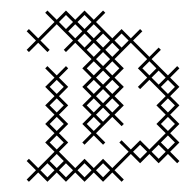

<svg xmlns="http://www.w3.org/2000/svg" viewBox="-20 -346 366 370"><path d="M71.4 4.3 89.3 -13.6 107.1 4.3 125 -13.6 142.9 4.3 160.7 -13.6 178.6 4.3 196.4 -13.6 214.3 4.3 218.6 0 200.7 -17.9 232.1 -49.3 250 -31.4 267.9 -49.3 285.7 -31.4 303.6 -49.3 321.4 -31.4 325.7 -35.7 307.9 -53.6 325.7 -71.4 307.9 -89.3 325.7 -107.1 307.9 -125 325.7 -142.9 307.9 -160.7 325.7 -178.6 307.9 -196.4 325.7 -214.3 321.4 -218.6 303.6 -200.7 272.1 -232.1 290 -250 285.7 -254.3 267.9 -236.4 236.4 -267.9 254.3 -285.7 250 -290 232.1 -272.1 214.3 -290 196.4 -272.1 165 -303.6 182.9 -321.4 178.6 -325.7 160.7 -307.9 142.9 -325.7 125 -307.9 107.1 -325.7 89.3 -307.9 71.4 -325.7 67.1 -321.4 85 -303.6 53.6 -272.1 35.7 -290 31.4 -285.7 49.3 -267.9 31.4 -250 35.7 -245.7 53.6 -263.6 71.4 -245.7 75.7 -250 57.9 -267.9 89.3 -299.3 120.7 -267.9 102.9 -250 107.1 -245.7 125 -263.6 156.4 -232.1 138.6 -214.3 156.4 -196.4 138.6 -178.6 156.4 -160.7 138.6 -142.9 156.4 -125 138.6 -107.1 156.4 -89.3 138.6 -71.4 142.9 -67.1 160.7 -85 178.6 -67.1 182.9 -71.4 165 -89.3 196.4 -120.7 214.3 -102.9 218.6 -107.1 200.7 -125 218.6 -142.9 200.7 -160.7 218.6 -178.6 200.7 -196.4 218.6 -214.3 200.7 -232.1 232.1 -263.6 263.6 -232.1 245.7 -214.3 263.6 -196.4 245.7 -178.6 250 -174.3 267.9 -192.1 299.3 -160.7 281.4 -142.9 299.3 -125 281.4 -107.1 299.3 -89.3 267.9 -57.9 250 -75.7 232.1 -57.9 214.3 -75.7 210 -71.4 227.9 -53.6 196.4 -22.1 178.6 -40 160.7 -22.1 142.9 -40 125 -22.1 93.6 -53.6 111.4 -71.4 93.6 -89.3 111.4 -107.1 93.6 -125 111.4 -142.9 93.6 -160.7 111.4 -178.6 93.6 -196.4 111.4 -214.3 107.1 -218.6 89.3 -200.7 71.4 -218.6 67.1 -214.3 85 -196.4 67.1 -178.6 85 -160.7 67.1 -142.9 85 -125 67.1 -107.1 85 -89.3 67.1 -71.4 85 -53.6 53.6 -22.1 35.7 -40 31.4 -35.7 49.3 -17.9 31.4 0 35.7 4.3 53.6 -13.6ZM71.4 -31.4 85 -17.9 71.4 -4.3 57.9 -17.9ZM111.4 -285.7 125 -299.3 138.6 -285.7 125 -272.1ZM147.1 -285.7 160.7 -299.3 174.3 -285.7 160.7 -272.1ZM142.9 -281.4 156.4 -267.9 142.9 -254.3 129.3 -267.9ZM147.1 -250 160.7 -263.6 174.3 -250 160.7 -236.4ZM182.9 -250 196.4 -263.6 210 -250 196.4 -236.4ZM178.6 -245.7 192.1 -232.1 178.6 -218.6 165 -232.1ZM182.9 -214.3 196.4 -227.9 210 -214.3 196.4 -200.7ZM178.6 -210 192.1 -196.4 178.6 -182.9 165 -196.4ZM182.9 -178.6 196.4 -192.1 210 -178.6 196.4 -165ZM178.6 -174.3 192.1 -160.7 178.6 -147.1 165 -160.7ZM182.9 -142.9 196.4 -156.4 210 -142.9 196.4 -129.3ZM178.6 -138.6 192.1 -125 178.6 -111.4 165 -125ZM290 -178.6 303.6 -192.1 317.1 -178.6 303.6 -165ZM285.7 -67.1 299.3 -53.6 285.7 -40 272.1 -53.6ZM75.7 -35.7 89.3 -49.3 102.9 -35.7 89.3 -22.1ZM75.7 -71.4 89.3 -85 102.9 -71.4 89.3 -57.9ZM75.7 -107.1 89.3 -120.7 102.9 -107.1 89.3 -93.6ZM75.7 -142.9 89.3 -156.4 102.9 -142.9 89.3 -129.3ZM75.7 -178.6 89.3 -192.1 102.9 -178.6 89.3 -165ZM93.6 -17.9 107.1 -31.4 120.7 -17.9 107.1 -4.3ZM93.6 -303.6 107.1 -317.1 120.7 -303.6 107.1 -290ZM129.3 -17.9 142.9 -31.4 156.4 -17.9 142.9 -4.3ZM129.3 -303.6 142.9 -317.1 156.4 -303.6 142.9 -290ZM147.1 -107.1 160.7 -120.7 174.3 -107.1 160.7 -93.6ZM147.1 -142.9 160.7 -156.4 174.3 -142.9 160.7 -129.3ZM147.1 -178.6 160.7 -192.1 174.3 -178.6 160.7 -165ZM147.1 -214.3 160.7 -227.9 174.3 -214.3 160.7 -200.7ZM165 -17.9 178.6 -31.4 192.1 -17.9 178.6 -4.3ZM165 -267.9 178.6 -281.4 192.1 -267.9 178.6 -254.3ZM200.7 -267.9 214.3 -281.4 227.9 -267.9 214.3 -254.3ZM236.4 -53.6 250 -67.1 263.6 -53.6 250 -40ZM254.3 -214.3 267.9 -227.9 281.4 -214.3 267.9 -200.7ZM272.1 -196.4 285.7 -210 299.3 -196.4 285.7 -182.9ZM290 -71.4 303.6 -85 317.1 -71.4 303.6 -57.9ZM290 -107.1 303.6 -120.7 317.1 -107.1 303.6 -93.6ZM290 -142.9 303.6 -156.4 317.1 -142.9 303.6 -129.3Z"/></svg>

Font: Gossip Low Cross Stitch
Style: Regular
Weight: 300
Width: 3
Designer: Deborah Khodanovich
Version: Version 1.001;Glyphs 3.3.1 (3343)